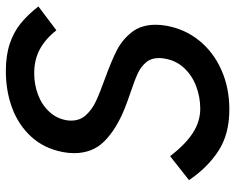

<svg xmlns="http://www.w3.org/2000/svg" viewBox="-92 -682 785 640"><g transform="rotate(-90 300.0 -362.5)"><path d="M257 -87Q296.5 -87 332.5 -100.8Q368.5 -114.5 393.5 -141.5Q418.5 -168.5 424.5 -207.5Q426 -216.5 426 -224.5Q426 -250.5 411.5 -267.8Q397 -285 374.2 -295.5Q351.5 -306 311 -319.5Q277.5 -331 256.5 -339.5Q188.5 -367 148.8 -406.5Q109 -446 109 -507.5Q109 -526 112.5 -544Q124 -606.5 163 -649.5Q202 -692.5 259 -713.8Q316 -735 382.5 -735Q434.5 -735 473 -722.2Q511.5 -709.5 540.5 -686.2Q569.5 -663 598 -626.5L518.5 -566.5Q490 -603 455.2 -621.8Q420.5 -640.5 375 -640.5Q338 -640.5 304 -627.8Q270 -615 247 -590.2Q224 -565.5 218.5 -531.5Q217.5 -526.5 217.5 -517Q217.5 -488 235.8 -468Q254 -448 281.5 -435Q309 -422 356.5 -405Q415.5 -383.5 451 -365.5Q486.5 -347.5 511.8 -315.8Q537 -284 537 -235.5Q537 -220 534 -202Q523.5 -139.5 484.8 -91.2Q446 -43 386.2 -16.5Q326.5 10 255 10Q172.5 10 116.8 -26.2Q61 -62.5 19 -124.5L99 -187.5Q138 -136.5 176.2 -111.8Q214.5 -87 257 -87Z"/></g></svg>

Font: JuliaMono Medium
Style: Italic
Weight: 500
Italic angle: -9°
Monospace: yes
Designer: cormullion
Foundry: corm
Version: Version 0.054; ttfautohint (v1.8.4)